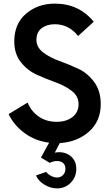

<svg xmlns="http://www.w3.org/2000/svg" viewBox="-20 -780 608 1060"><path d="M536.2 -205Q536.2 -111.2 471.9 -53.8Q407.5 3.8 310 10L282.5 62.5Q332.5 53.8 366.9 79.4Q401.2 105 401.2 152.5Q401.2 197.5 370.6 228.8Q340 260 295 260Q258.8 260 225 239.4Q191.2 218.8 178.8 188.8L235 168.8Q243.8 181.2 261.2 190.6Q278.8 200 295 200Q315 200 328.1 186.2Q341.2 172.5 341.2 152.5Q341.2 122.5 315.6 112.5Q290 102.5 253.8 118.8L206.2 90L251.2 7.5Q176.2 -1.2 116.9 -44.4Q57.5 -87.5 27.5 -150L132.5 -213.8Q152.5 -165 194.4 -136.2Q236.2 -107.5 292.5 -107.5Q346.2 -107.5 380 -133.8Q413.8 -160 413.8 -205Q413.8 -248.8 376.9 -277.5Q340 -306.2 288.1 -325Q236.2 -343.8 184.4 -366.9Q132.5 -390 95.6 -436.2Q58.8 -482.5 58.8 -551.2Q58.8 -648.8 123.8 -704.4Q188.8 -760 282.5 -760Q416.2 -760 497.5 -660L411.2 -581.2Q360 -646.2 282.5 -646.2Q238.8 -646.2 210 -624.4Q181.2 -602.5 181.2 -560Q181.2 -518.8 218.1 -490.6Q255 -462.5 306.9 -443.8Q358.8 -425 410.6 -401.2Q462.5 -377.5 499.4 -328.1Q536.2 -278.8 536.2 -205Z"/></svg>

Font: Now Medium
Style: Regular
Weight: 500
Designer: Alfredo Marco Pradil
Foundry: Alfredo Marco Pradil
Version: Version 1.002;PS 001.002;hotconv 1.0.88;makeotf.lib2.5.64775